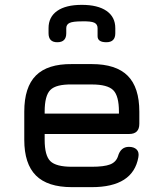

<svg xmlns="http://www.w3.org/2000/svg" viewBox="-20 -771 674 791"><path d="M455 -655V-634Q455 -597 418 -597Q382 -597 382 -622V-655Q382 -671 368.5 -677.5Q355 -684 317 -683Q280 -683 266.5 -676.5Q253 -670 253 -655V-634Q253 -597 216 -597Q180 -597 180 -634V-655Q180 -701 215.5 -726Q251 -751 317 -751Q383 -751 419 -726Q455 -701 455 -655ZM276 0Q176 0 128 -48Q80 -96 80 -195V-311Q80 -412 128 -460Q176 -508 276 -507H358Q458 -507 506 -459Q554 -411 554 -311V-261Q554 -219 512 -219H164V-195Q164 -130 187.5 -107Q211 -84 276 -84H358Q409 -84 433.5 -93.5Q458 -103 466 -127Q477 -166 511 -166Q532 -166 543 -155Q554 -144 550 -123Q528 0 358 0ZM276 -423Q211 -424 187.5 -400.5Q164 -377 164 -311V-303H470V-311Q470 -376 446.5 -399.5Q423 -423 358 -423Z"/></svg>

Font: Jura
Style: Bold
Weight: 700
Designer: Daniel Johnson, Alexei Vanyashin
Foundry: Daniel Johnson
Version: Version 5.103